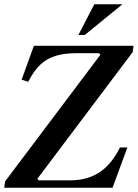

<svg xmlns="http://www.w3.org/2000/svg" viewBox="-32 -886 650 906"><path d="M-12 0 -8 -30 442 -628 434 -635H327Q274 -635 232.5 -623Q191 -611 159.5 -582Q128 -553 101 -500L70 -510L128 -670H598L594 -640L144 -42L151 -35H300Q380 -35 437.5 -73Q495 -111 534 -190H569L499 0ZM546 -866 368 -721H338L413 -866Z"/></svg>

Font: Brygada 1918 SemiBold
Style: Italic
Weight: 600
Italic angle: -8°
Designer: Mateusz Machalski | Borys Kosmynka | Przemek Hoffer
Foundry: NIEPODLEGLA 2018
Version: Version 3.006